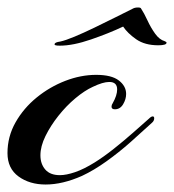

<svg xmlns="http://www.w3.org/2000/svg" viewBox="-26 -483 465 513"><path d="M96 10Q53 10 23.5 -11.5Q-6 -33 -6 -74Q-6 -118 15.5 -156Q37 -194 72 -222.5Q107 -251 148.5 -267Q190 -283 231 -283Q272 -283 291.5 -268Q311 -253 311 -232Q311 -218 303 -204.5Q295 -191 281 -191Q272 -191 272 -198Q272 -203 275 -207Q287 -228 287 -244Q287 -264 266 -264Q249 -264 222 -251Q200 -241 175.5 -220.5Q151 -200 130 -173.5Q109 -147 95.5 -119.5Q82 -92 82 -68Q82 -45 95 -30Q108 -15 134 -15Q151 -15 174.5 -23Q198 -31 227 -49Q251 -64 277.5 -85Q304 -106 329 -128Q354 -150 372 -166Q378 -172 382 -172Q386 -172 386 -167Q386 -160 380 -155Q354 -131 323 -103.5Q292 -76 258.5 -52Q225 -28 193 -13Q141 10 96 10ZM134 -361Q118 -361 120 -365Q120 -370 135 -372Q149 -375 173 -385Q197 -395 226 -409Q255 -423 282 -436.5Q309 -450 329 -460Q334 -463 343 -463Q350 -463 351 -460Q359 -448 368 -428.5Q377 -409 388.5 -393Q400 -377 414 -373Q419 -371 419 -369Q419 -362 397 -362Q361 -362 338 -378Q315 -394 303 -412Q265 -394 217 -377.5Q169 -361 134 -361Z"/></svg>

Font: Arizonia
Style: Regular
Weight: 400
Designer: Robert E. Leuschke
Foundry: Robert E. Leuschke
Version: Version 1.010; ttfautohint (v1.8.4.7-5d5b)